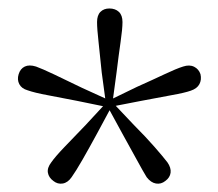

<svg xmlns="http://www.w3.org/2000/svg" viewBox="-20 -829 515 453"><path d="M230 -584 220 -658Q216 -699 212.5 -730Q209 -761 209 -777Q209 -793 217 -801Q225 -809 238 -809Q252 -809 260.5 -801Q269 -793 269 -777Q269 -761 264.5 -730Q260 -699 255 -658L245 -584ZM235 -576 162 -591Q122 -599 92 -604.5Q62 -610 45 -616Q31 -620 25.5 -630.5Q20 -641 24 -654Q28 -667 38.5 -672Q49 -677 65 -672Q79 -667 107.5 -653.5Q136 -640 173 -622L241 -591ZM244 -579 209 -514Q190 -479 174.5 -452Q159 -425 149 -411Q140 -398 128 -396Q116 -394 106 -402Q95 -410 93 -421.5Q91 -433 101 -446Q110 -459 132 -482Q154 -505 182 -534L232 -588ZM244 -589 296 -534Q324 -506 344.5 -482.5Q365 -459 375 -446Q384 -433 382.5 -421.5Q381 -410 370 -402Q360 -394 348 -396Q336 -398 326 -411Q318 -424 303 -451.5Q288 -479 268 -515L232 -581ZM235 -591 303 -624Q341 -641 368.5 -654Q396 -667 412 -672Q427 -677 438 -671.5Q449 -666 453 -654Q456 -641 450.5 -630.5Q445 -620 430 -615Q416 -610 385 -604.5Q354 -599 313 -591L241 -577Z"/></svg>

Font: Noto Serif HK
Style: Regular
Weight: 200
Designer: Ryoko NISHIZUKA 西塚涼子 (kana & ideographs); Frank Grießhammer (Latin, Greek & Cyrillic); Wenlong ZHANG 张文龙 (bopomofo); San
Foundry: Adobe
Version: Version 2.001;hotconv 1.1.0;makeotfexe 2.6.0